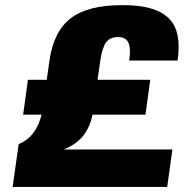

<svg xmlns="http://www.w3.org/2000/svg" viewBox="-20 -738 725 758"><path d="M660.6 -147.9 640.1 0H29.8L53.7 -168.9Q122.6 -197.3 144 -285.2H71.3L90.3 -422.9H164.6L175.3 -499Q191.9 -614.7 259.8 -666.3Q327.6 -717.8 462.9 -717.8Q524.4 -717.8 567.4 -707Q610.4 -696.3 639.9 -671.6Q669.4 -647 679.7 -604Q689.9 -561 681.2 -499H490.2Q497.1 -547.9 486.8 -569.8Q476.6 -591.8 446.3 -591.8Q414.1 -591.8 398.7 -570.6Q383.3 -549.3 376 -499L365.2 -422.9H573.2L554.2 -285.2H345.2Q335.4 -235.8 308.1 -201.7Q280.8 -167.5 231 -147.9Z"/></svg>

Font: Fivo Sans Black
Style: Regular
Weight: 900
Designer: Alexander Slobzheninov
Foundry: Alexander Slobzheninov
Version: 1.0